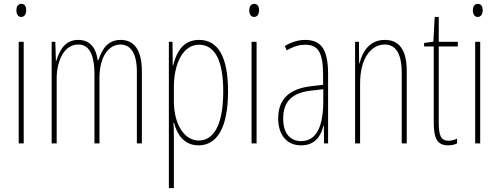

<svg xmlns="http://www.w3.org/2000/svg" viewBox="-20 -744 2585 996"><path d="M91 -724C71 -724 65 -706 65 -690C65 -672 73 -656 90 -656C106 -656 116 -670 116 -691C116 -707 110 -724 91 -724ZM103 -527H77V0H103Z M606 -537C540 -537 510 -491 490 -431H487C480 -486 454 -537 386 -537C311 -537 287 -474 272 -428H270L267 -527H248V0H274V-337C274 -422 309 -513 386 -513C433 -513 470 -479 470 -355V0H496V-341C496 -444 540 -513 605 -513C653 -513 690 -475 690 -372V0H716V-374C716 -487 674 -537 606 -537Z M1013 -537C928 -537 895 -472 878 -404H876L875 -527H856V232H882V-37C882 -69 881 -95 880 -107H883C896 -53 931 10 1010 10C1102 10 1163 -75 1163 -270C1163 -450 1111 -537 1013 -537ZM1012 -512C1098 -512 1138 -424 1138 -270C1138 -79 1079 -15 1011 -15C937 -15 882 -98 882 -219V-292C882 -416 930 -512 1012 -512Z M1299 -724C1279 -724 1273 -706 1273 -690C1273 -672 1281 -656 1298 -656C1314 -656 1324 -670 1324 -691C1324 -707 1318 -724 1299 -724ZM1311 -527H1285V0H1311Z M1562 -537C1528 -537 1489 -525 1457 -505L1468 -483C1505 -505 1538 -512 1562 -512C1629 -512 1656 -475 1656 -355V-304L1595 -297C1485 -284 1423 -234 1423 -129C1423 -57 1458 10 1542 10C1618 10 1646 -43 1658 -93H1660L1661 0H1682V-358C1682 -489 1646 -537 1562 -537ZM1594 -274 1657 -281V-220C1657 -97 1626 -12 1542 -12C1484 -12 1449 -54 1449 -129C1449 -217 1495 -263 1594 -274Z M1976 -537C1896 -537 1859 -474 1845 -415H1843L1842 -527H1822V0H1848V-311C1848 -445 1907 -513 1976 -513C2030 -513 2064 -471 2064 -365V0H2090V-375C2090 -488 2049 -537 1976 -537Z M2306 -14C2266 -14 2256 -44 2256 -108V-503H2355V-527H2256V-656H2235L2228 -528L2180 -521V-503H2230V-112C2230 -32 2244 10 2305 10C2324 10 2338 6 2351 0V-25C2341 -19 2323 -14 2306 -14Z M2459 -724C2439 -724 2433 -706 2433 -690C2433 -672 2441 -656 2458 -656C2474 -656 2484 -670 2484 -691C2484 -707 2478 -724 2459 -724ZM2471 -527H2445V0H2471Z"/></svg>

Font: Noto Sans Arabic ExtCond Thin
Style: Regular
Weight: 100
Width: 2
Designer: Monotype Design Team, Nadine Chahine, Nizar Qandah and Khaled Hosny
Foundry: Monotype Imaging Inc.
Version: Version 2.012